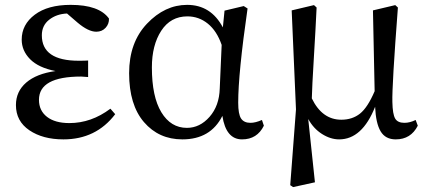

<svg xmlns="http://www.w3.org/2000/svg" viewBox="-20 -554 1738 782"><path d="M429.7 -111.3 449.2 -88.9Q371.1 13.7 238.3 13.7Q154.3 13.7 99.6 -23.4Q44.9 -60.5 44.9 -126Q44.9 -181.6 86.9 -217.8Q128.9 -253.9 206.1 -264.6Q136.7 -278.3 102.5 -313Q68.4 -347.7 68.4 -392.6Q68.4 -454.1 121.6 -494.1Q174.8 -534.2 267.6 -534.2Q383.8 -534.2 423.8 -478.5Q424.8 -457 410.2 -440.9Q395.5 -424.8 372.1 -424.8Q339.8 -424.8 295.9 -461.9L252.9 -499Q210 -497.1 180.2 -473.6Q150.4 -450.2 150.4 -410.2Q150.4 -306.6 300.8 -306.6Q329.1 -306.6 338.9 -307.6V-240.2Q313.5 -242.2 310.5 -242.2Q138.7 -242.2 138.7 -147.5Q138.7 -103.5 171.4 -78.1Q204.1 -52.7 262.7 -52.7Q351.6 -52.7 429.7 -111.3Z M875 -193.4 882.8 -371.1Q863.3 -427.7 826.7 -457.5Q790 -487.3 743.2 -487.3Q674.8 -487.3 636.7 -428.7Q598.6 -370.1 598.6 -279.3Q598.6 -160.2 637.2 -96.7Q675.8 -33.2 741.2 -33.2Q793.9 -33.2 833.5 -78.1Q873 -123 875 -193.4ZM1046.9 -65.4 1054.7 -42Q1027.3 13.7 965.8 13.7Q900.4 13.7 885.7 -82Q837.9 13.7 722.7 13.7Q627 13.7 566.4 -56.6Q505.9 -127 505.9 -255.9Q505.9 -380.9 578.6 -457.5Q651.4 -534.2 742.2 -534.2Q838.9 -534.2 887.7 -442.4L894.5 -510.7L972.7 -529.3L988.3 -519.5Q950.2 -254.9 950.2 -135.7Q950.2 -88.9 961.9 -71.3Q973.6 -53.7 1000 -53.7Q1020.5 -53.7 1046.9 -65.4Z M1672.9 -65.4 1681.6 -42Q1653.3 13.7 1591.8 13.7Q1549.8 13.7 1530.3 -19Q1510.7 -51.8 1507.8 -119.1Q1455.1 13.7 1361.3 13.7Q1326.2 13.7 1291.5 -8.3Q1256.8 -30.3 1235.4 -69.3L1262.7 188.5L1173.8 208L1162.1 200.2L1185.5 -108.4L1168 -511.7L1258.8 -533.2L1269.5 -523.4Q1265.6 -438.5 1258.3 -318.8Q1251 -199.2 1250 -153.3Q1292 -66.4 1370.1 -66.4Q1415 -66.4 1446.3 -91.3Q1477.5 -116.2 1505.9 -182.6L1499 -511.7L1589.8 -533.2L1600.6 -523.4Q1576.2 -203.1 1578.1 -138.7Q1579.1 -88.9 1589.4 -71.3Q1599.6 -53.7 1627 -53.7Q1649.4 -53.7 1672.9 -65.4Z"/></svg>

Font: GenYoMin TW TTF Medium
Style: Regular
Weight: 500
Version: Version 1.300